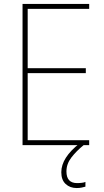

<svg xmlns="http://www.w3.org/2000/svg" viewBox="-20 -734 528 971"><path d="M431 0H94V-714H431V-689H120V-389H414V-364H120V-25H431ZM316 133Q316 192 370 192Q382 192 394 190.5Q406 189 412 186V210Q405 212 393.5 214.5Q382 217 368 217Q334 217 312 196.5Q290 176 290 137Q290 63 384 -10L403 0Q366 30 341 62.5Q316 95 316 133Z"/></svg>

Font: Noto Sans Lao Looped SemiCondensed Thin
Style: Regular
Weight: 100
Width: 4
Designer: Mark Frömberg, Ben Mitchell
Foundry: The Fontpad Ltd
Version: Version 1.002; ttfautohint (v1.8.4.7-5d5b)